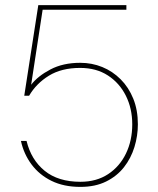

<svg xmlns="http://www.w3.org/2000/svg" viewBox="-20 -720 619 752"><path d="M295 12Q230 12 182 -11.5Q134 -35 103.5 -76Q73 -117 62 -168H84Q102 -94 155 -51Q208 -8 295 -8Q358 -8 403.5 -38Q449 -68 473.5 -119Q498 -170 498 -233Q498 -295 473 -345Q448 -395 402.5 -424.5Q357 -454 294 -454Q221 -454 171.5 -423.5Q122 -393 94 -345H75L130 -700H475V-682H147L102 -388Q128 -422 177.5 -448Q227 -474 294 -474Q340 -474 380.5 -457.5Q421 -441 452.5 -409.5Q484 -378 502 -333.5Q520 -289 520 -233Q520 -188 506.5 -144Q493 -100 465.5 -65Q438 -30 395.5 -9Q353 12 295 12Z"/></svg>

Font: DM Sans 11pt Thin
Style: Regular
Weight: 250
Version: Version 4.004;gftools[0.9.30]